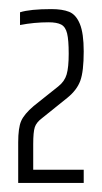

<svg xmlns="http://www.w3.org/2000/svg" viewBox="-20 -822 224 422"><path d="M54 -589 108 -632Q122 -643 126.5 -658.5Q131 -674 131 -704Q131 -734 127.5 -748.5Q124 -763 114.5 -768Q105 -773 87 -773Q55 -773 24 -767V-795Q46 -802 93 -802Q117 -802 132 -796Q147 -790 155.5 -769.5Q164 -749 164 -709Q164 -665 156.5 -644.5Q149 -624 128 -607L72 -562Q60 -553 56.5 -542.5Q53 -532 53 -505V-449H164V-420H20V-509Q20 -541 26.5 -556Q33 -571 54 -589Z"/></svg>

Font: Saira Ultra Condensed ExLight
Style: Regular
Weight: 200
Width: 1
Designer: Hector Gatti with collaboration of the Omnibus-Type team
Foundry: Omnibus-Type
Version: Version 1.001; ttfautohint (v1.8)